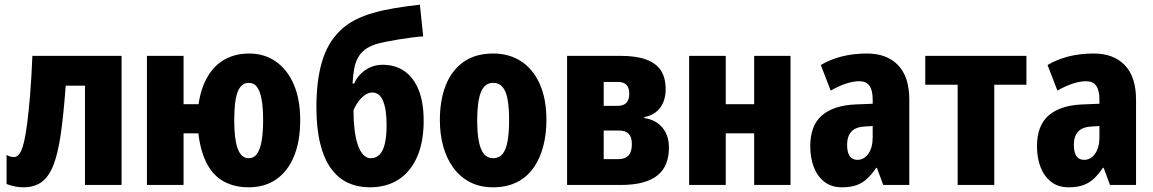

<svg xmlns="http://www.w3.org/2000/svg" viewBox="-20 -788 4912 818"><path d="M498 0H342V-423H260Q251 -303 239.5 -220.5Q228 -138 208.5 -87Q189 -36 158 -13Q127 10 80 10Q60 10 41.5 6Q23 2 8 -4V-128Q14 -124 22.5 -121.5Q31 -119 41 -119Q53 -119 63 -133Q73 -147 81 -178.5Q89 -210 95.5 -260Q102 -310 108 -381.5Q114 -453 118 -550H498Z M1259 -276Q1259 -186 1232.5 -122Q1206 -58 1157 -24Q1108 10 1039 10Q981 10 936 -13.5Q891 -37 863 -88Q835 -139 825 -220H762V0H606V-550H762V-344H826Q836 -413 864.5 -461.5Q893 -510 938 -535Q983 -560 1042 -560Q1106 -560 1155 -526Q1204 -492 1231.5 -428.5Q1259 -365 1259 -276ZM978 -275Q978 -222 984.5 -186Q991 -150 1004.5 -132Q1018 -114 1040 -114Q1062 -114 1075 -132.5Q1088 -151 1094.5 -186.5Q1101 -222 1101 -276Q1101 -330 1094.5 -365Q1088 -400 1075 -417.5Q1062 -435 1039 -435Q1018 -435 1004 -417.5Q990 -400 984 -364.5Q978 -329 978 -275Z M1328 -332Q1328 -442 1351 -522.5Q1374 -603 1427.5 -656Q1481 -709 1574 -734Q1608 -744 1657 -752.5Q1706 -761 1769 -768L1783 -633Q1765 -632 1737 -628.5Q1709 -625 1678.5 -620Q1648 -615 1621 -609.5Q1594 -604 1579 -599Q1552 -590 1534 -576Q1516 -562 1505 -542Q1494 -522 1489 -495Q1484 -468 1482 -432H1489Q1498 -454 1515.5 -472Q1533 -490 1557 -501Q1581 -512 1610 -512Q1664 -512 1703 -485Q1742 -458 1763.5 -405Q1785 -352 1785 -273Q1785 -183 1757 -119.5Q1729 -56 1678 -23Q1627 10 1555 10Q1504 10 1462 -9.5Q1420 -29 1390 -70.5Q1360 -112 1344 -177Q1328 -242 1328 -332ZM1560 -114Q1582 -114 1597 -129Q1612 -144 1619.5 -175.5Q1627 -207 1627 -255Q1627 -322 1612 -358Q1597 -394 1566 -394Q1549 -394 1532.5 -381.5Q1516 -369 1504 -351.5Q1492 -334 1486 -318Q1486 -274 1490.5 -236.5Q1495 -199 1504 -172Q1513 -145 1527 -129.5Q1541 -114 1560 -114Z M2308 -276Q2308 -217 2294.5 -165Q2281 -113 2253.5 -73.5Q2226 -34 2182.5 -12Q2139 10 2080 10Q2025 10 1982.5 -12Q1940 -34 1911.5 -73Q1883 -112 1868.5 -164Q1854 -216 1854 -276Q1854 -361 1879 -424.5Q1904 -488 1954.5 -524Q2005 -560 2082 -560Q2149 -560 2200 -527Q2251 -494 2279.5 -430.5Q2308 -367 2308 -276ZM2013 -275Q2013 -222 2020 -186Q2027 -150 2042 -132Q2057 -114 2081 -114Q2106 -114 2121 -132Q2136 -150 2142.5 -186.5Q2149 -223 2149 -276Q2149 -330 2142.5 -365Q2136 -400 2121 -417.5Q2106 -435 2081 -435Q2045 -435 2029 -395.5Q2013 -356 2013 -275Z M2816 -408Q2816 -361 2793 -329.5Q2770 -298 2725 -289V-285Q2774 -278 2802 -244.5Q2830 -211 2830 -159Q2830 -122 2818.5 -92Q2807 -62 2782 -41.5Q2757 -21 2718 -10.5Q2679 0 2625 0H2396V-550H2625Q2690 -550 2732.5 -534.5Q2775 -519 2795.5 -488Q2816 -457 2816 -408ZM2672 -174Q2672 -204 2658.5 -218Q2645 -232 2614 -232H2552V-110H2613Q2644 -110 2658 -126Q2672 -142 2672 -174ZM2661 -388Q2661 -414 2649 -426.5Q2637 -439 2612 -439H2552V-337H2610Q2637 -337 2649 -350.5Q2661 -364 2661 -388Z M3072 -550V-344H3193V-550H3348V0H3193V-220H3072V0H2916V-550Z M3674 -560Q3758 -560 3806 -510.5Q3854 -461 3854 -363V0H3743L3716 -73H3713Q3694 -45 3674 -26.5Q3654 -8 3628.5 1Q3603 10 3567 10Q3522 10 3492 -13.5Q3462 -37 3447 -76.5Q3432 -116 3432 -165Q3432 -253 3481.5 -296Q3531 -339 3624 -343L3698 -346V-364Q3698 -404 3684 -423Q3670 -442 3641 -442Q3616 -442 3585 -432Q3554 -422 3519 -402L3477 -511Q3517 -535 3566.5 -547.5Q3616 -560 3674 -560ZM3664 -249Q3625 -247 3607 -227Q3589 -207 3589 -171Q3589 -139 3600 -123Q3611 -107 3633 -107Q3661 -107 3679.5 -133Q3698 -159 3698 -203V-251Z M4353 -427H4216V0H4060V-427H3922V-550H4353Z M4640 -560Q4724 -560 4772 -510.5Q4820 -461 4820 -363V0H4709L4682 -73H4679Q4660 -45 4640 -26.5Q4620 -8 4594.5 1Q4569 10 4533 10Q4488 10 4458 -13.5Q4428 -37 4413 -76.5Q4398 -116 4398 -165Q4398 -253 4447.5 -296Q4497 -339 4590 -343L4664 -346V-364Q4664 -404 4650 -423Q4636 -442 4607 -442Q4582 -442 4551 -432Q4520 -422 4485 -402L4443 -511Q4483 -535 4532.5 -547.5Q4582 -560 4640 -560ZM4630 -249Q4591 -247 4573 -227Q4555 -207 4555 -171Q4555 -139 4566 -123Q4577 -107 4599 -107Q4627 -107 4645.5 -133Q4664 -159 4664 -203V-251Z"/></svg>

Font: Noto Sans Display Condensed ExtraBold
Style: Regular
Weight: 800
Width: 3
Designer: Monotype Design Team
Foundry: Monotype Imaging Inc.
Version: Version 2.003